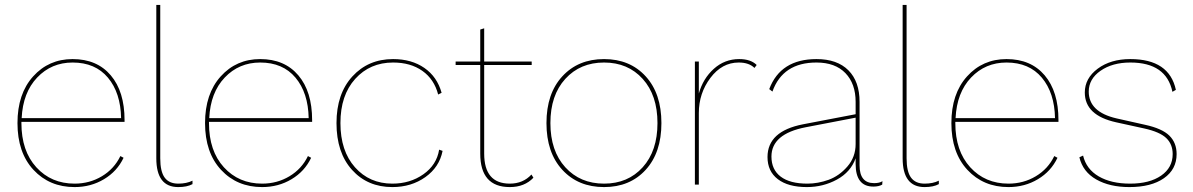

<svg xmlns="http://www.w3.org/2000/svg" viewBox="-20 -750 4847 780"><path d="M486 -255H67V-250Q67 -137 127.5 -70.5Q188 -4 283 -4Q344 -4 394 -34Q444 -64 469 -116L482 -109Q456 -54 402.5 -22Q349 10 283 10Q181 10 116 -60Q51 -130 51 -250Q51 -369 114.5 -439.5Q178 -510 275 -510Q374 -510 430 -444Q486 -378 486 -262ZM275 -496Q189 -496 131 -435Q73 -374 68 -270H472Q470 -373 418.5 -434.5Q367 -496 275 -496Z M631 -730V-107Q631 -53 649 -28.5Q667 -4 704 -4Q738 -4 762 -16V-2Q740 10 704 10Q615 10 615 -107V-730Z M1248 -255H829V-250Q829 -137 889.5 -70.5Q950 -4 1045 -4Q1106 -4 1156 -34Q1206 -64 1231 -116L1244 -109Q1218 -54 1164.5 -22Q1111 10 1045 10Q943 10 878 -60Q813 -130 813 -250Q813 -369 876.5 -439.5Q940 -510 1037 -510Q1136 -510 1192 -444Q1248 -378 1248 -262ZM1037 -496Q951 -496 893 -435Q835 -374 830 -270H1234Q1232 -373 1180.5 -434.5Q1129 -496 1037 -496Z M1577 -510Q1652 -510 1704 -474Q1756 -438 1774 -373L1760 -366Q1744 -428 1696 -462Q1648 -496 1577 -496Q1483 -496 1423 -429.5Q1363 -363 1363 -250Q1363 -137 1422 -70.5Q1481 -4 1574 -4Q1646 -4 1700 -42Q1754 -80 1764 -142L1778 -137Q1765 -71 1708 -30.5Q1651 10 1574 10Q1473 10 1410 -60Q1347 -130 1347 -250Q1347 -369 1411.5 -439.5Q1476 -510 1577 -510Z M2139 -41 2147 -28Q2111 10 2051 10Q1931 10 1931 -126V-486H1831V-500H1931V-630L1947 -635V-500H2140V-486H1947V-126Q1947 -4 2051 -4Q2105 -4 2139 -41Z M2264.5 -440Q2329 -510 2434 -510Q2539 -510 2603 -440Q2667 -370 2667 -250Q2667 -130 2603 -60Q2539 10 2434 10Q2329 10 2264.5 -60Q2200 -130 2200 -250Q2200 -370 2264.5 -440ZM2591 -429.5Q2531 -496 2434 -496Q2337 -496 2276.5 -429.5Q2216 -363 2216 -250Q2216 -137 2276.5 -70.5Q2337 -4 2434 -4Q2531 -4 2591 -70.5Q2651 -137 2651 -250Q2651 -363 2591 -429.5Z M2803 0V-500H2819V-370Q2836 -431 2880 -470.5Q2924 -510 2983 -510Q3030 -510 3054 -486L3045 -474Q3023 -496 2981 -496Q2913 -496 2866 -433.5Q2819 -371 2819 -291V0Z M3531 -6Q3553 -6 3565 -14L3564 0Q3550 8 3528 8Q3456 8 3456 -84V-107Q3436 -51 3380 -20.5Q3324 10 3258 10Q3182 10 3140 -22Q3098 -54 3098 -112Q3098 -217 3242 -245L3456 -286V-336Q3456 -410 3414.5 -453Q3373 -496 3297 -496Q3160 -496 3118 -378L3105 -388Q3151 -510 3297 -510Q3381 -510 3426.5 -464.5Q3472 -419 3472 -336V-78Q3472 -6 3531 -6ZM3260 -4Q3303 -4 3346 -19.5Q3389 -35 3422.5 -73.5Q3456 -112 3456 -165V-272L3253 -233Q3114 -206 3114 -114Q3114 -61 3151.5 -32.5Q3189 -4 3260 -4Z M3663 -730V-107Q3663 -53 3681 -28.5Q3699 -4 3736 -4Q3770 -4 3794 -16V-2Q3772 10 3736 10Q3647 10 3647 -107V-730Z M4280 -255H3861V-250Q3861 -137 3921.5 -70.5Q3982 -4 4077 -4Q4138 -4 4188 -34Q4238 -64 4263 -116L4276 -109Q4250 -54 4196.5 -22Q4143 10 4077 10Q3975 10 3910 -60Q3845 -130 3845 -250Q3845 -369 3908.5 -439.5Q3972 -510 4069 -510Q4168 -510 4224 -444Q4280 -378 4280 -262ZM4069 -496Q3983 -496 3925 -435Q3867 -374 3862 -270H4266Q4264 -373 4212.5 -434.5Q4161 -496 4069 -496Z M4568 10Q4488 10 4433.5 -21Q4379 -52 4365 -111L4380 -118Q4393 -63 4443.5 -33.5Q4494 -4 4571 -4Q4650 -4 4697 -36.5Q4744 -69 4744 -124Q4744 -164 4718 -189Q4692 -214 4629 -228L4515 -253Q4387 -281 4387 -374Q4387 -432 4439.5 -471Q4492 -510 4572 -510Q4730 -510 4757 -385L4743 -377Q4718 -496 4572 -496Q4499 -496 4451 -462.5Q4403 -429 4403 -378Q4403 -295 4516 -269L4632 -243Q4701 -228 4730.5 -199Q4760 -170 4760 -124Q4760 -62 4708.5 -26Q4657 10 4568 10Z"/></svg>

Font: Elaine Sans Thin
Style: Regular
Weight: 250
Designer: Wei Huang
Foundry: Wei Huang
Version: Version 2.001;December 24, 2019;FontCreator 12.0.0.2547 64-b